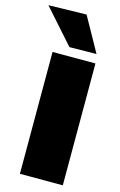

<svg xmlns="http://www.w3.org/2000/svg" viewBox="-183 -1026 679 1085"><g transform="rotate(15 156.5 -483.5)"><path d="M51 0V-713H302V0ZM136 -764Q93.5 -811.5 49.8 -861Q6 -910.5 -40 -962L182 -967Q210.5 -916 238.2 -866.2Q266 -816.5 294 -766Z"/></g></svg>

Font: Commissioner Black
Style: Regular
Weight: 900
Designer: Kostas Bartsokas
Foundry: Kostas Bartsokas
Version: Version 1.000; ttfautohint (v1.8.3)